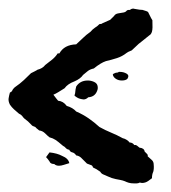

<svg xmlns="http://www.w3.org/2000/svg" viewBox="-20 -518 397 446"><path d="M87 -153 95 -164Q113 -162 124 -156Q139 -150 141 -139Q134 -137 128 -135Q122 -133 117 -133Q110 -133 106 -137Q97 -137 95 -143Q91 -149 87 -153ZM114 -394H118Q129 -414 157 -415L173 -430Q180 -437 190 -444Q195 -450 201 -454Q205 -456 211 -462Q216 -462 218 -464L236 -472L245 -481Q248 -486 255 -487Q262 -488 267 -489Q272 -490 274 -493Q276 -495 279 -495H282Q285 -498 290 -498Q291 -498 292 -497.5Q293 -497 295 -497Q305 -495 311 -495Q322 -492 324 -490Q329 -480 331 -476Q333 -472 334 -471Q335 -451 333 -444.5Q331 -438 327 -436L302 -416Q298 -412 294 -408.5Q290 -405 286 -401Q276 -397 274 -395Q264 -387 251.5 -383Q239 -379 226 -376Q214 -372 198 -359Q189 -357 184 -353Q179 -349 173 -344Q167 -335 153 -329Q137 -323 130 -313Q122 -308 115.5 -304Q109 -300 104 -298Q108 -293 110.5 -289.5Q113 -286 115 -284Q127 -283 135 -272Q149 -268 157 -259Q173 -252 186 -243Q199 -234 211 -223Q218 -219 224.5 -216Q231 -213 238 -210Q245 -207 251.5 -204Q258 -201 265 -197Q270 -196 274.5 -193Q279 -190 281 -187Q288 -187 292 -181Q295 -182 298.5 -179.5Q302 -177 304 -175Q315 -174 316 -166Q319 -163 321.5 -160.5Q324 -158 323 -155Q329 -150 333 -146Q337 -142 337 -136Q338 -126 336 -119Q333 -113 333 -104Q323 -96 318.5 -94.5Q314 -93 311 -93Q307 -93 305 -94Q301 -92 297.5 -92Q294 -92 291 -92Q284 -92 279 -93.5Q274 -95 270 -97Q265 -99 259.5 -100Q254 -101 249 -102Q239 -104 231 -108Q224 -111 219.5 -113Q215 -115 213 -119L204 -125Q202 -126 200 -127Q198 -128 196 -129Q195 -134 190 -135L182 -138L171 -149Q165 -156 157 -157Q153 -163 148 -164Q143 -165 141 -170Q136 -171 134 -173Q132 -175 130 -177Q126 -179 123 -182Q115 -189 109 -193Q103 -197 95 -199Q91 -202 85 -208Q79 -214 71 -215Q62 -222 62 -223Q55 -225 53 -228L45 -236Q35 -243 32 -248Q29 -252 24 -254Q18 -259 12.5 -264Q7 -269 3 -275Q-1 -283 0 -289.5Q1 -296 3 -303Q8 -305 9 -309Q10 -311 14 -315Q27 -324 35.5 -332Q44 -340 52 -348Q54 -349 60 -352Q66 -355 67 -356Q79 -359 85 -367Q93 -373 101 -379.5Q109 -386 114 -394ZM157 -317Q166 -331 184 -331Q191 -331 198 -328Q205 -325 206.5 -319Q208 -313 206 -308Q201 -293 185 -292Q180 -287 174 -287Q172 -287 171 -287.5Q170 -288 168 -288Q163 -289 159 -291.5Q155 -294 153 -296Q155 -302 155 -306Q155 -309 157 -317ZM242 -345Q243 -347 249 -349Q254 -349 256 -351H259Q267 -351 274 -347Q281 -343 276 -335Q272 -331 263 -331Q255 -331 249 -335Q243 -339 242 -345Z"/></svg>

Font: Black And White Picture
Style: Regular
Weight: 400
Designer: AsiaSoft Inc.
Foundry: AsiaSoft Inc.
Version: Version 1.64